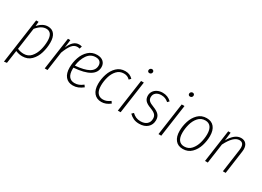

<svg xmlns="http://www.w3.org/2000/svg" viewBox="-21 -1614 3670 2688"><g transform="rotate(30 1814.0 -270.0)"><path d="M134 -522H173L167 -449Q237 -532 323 -532Q390 -532 426 -485.5Q462 -439 462 -351Q462 -266 437.5 -183.5Q413 -101 357.5 -45Q302 11 215 11Q162 11 107 -12L77 197L32 203ZM417 -352Q417 -423 391.5 -458Q366 -493 317 -493Q237 -493 162 -401L113 -51Q162 -29 216 -29Q287 -29 332 -80Q377 -131 397 -205Q417 -279 417 -352Z M871 -525 858 -484Q838 -490 821 -490Q770 -490 733.5 -444Q697 -398 662 -306L619 0H574L648 -522H687L671 -393Q699 -461 737 -496.5Q775 -532 827 -532Q848 -532 871 -525Z M917 -210Q916 -202 916 -187Q916 -107 947.5 -68.5Q979 -30 1035 -30Q1073 -30 1104 -42.5Q1135 -55 1170 -82L1192 -51Q1152 -20 1114 -4.5Q1076 11 1032 11Q955 11 912 -40.5Q869 -92 869 -186Q869 -270 896.5 -349.5Q924 -429 980.5 -480.5Q1037 -532 1118 -532Q1182 -532 1218 -499Q1254 -466 1254 -412Q1254 -235 917 -210ZM920 -245Q1065 -257 1136.5 -297Q1208 -337 1208 -411Q1208 -449 1185 -471.5Q1162 -494 1116 -494Q1032 -494 982 -421Q932 -348 920 -245Z M1697 -480 1670 -452Q1649 -473 1626 -483Q1603 -493 1572 -493Q1504 -493 1460 -445Q1416 -397 1396 -326.5Q1376 -256 1376 -186Q1376 -108 1407.5 -69Q1439 -30 1495 -30Q1527 -30 1554.5 -41Q1582 -52 1612 -74L1633 -43Q1566 11 1493 11Q1416 11 1372.5 -41Q1329 -93 1329 -188Q1329 -267 1355 -346.5Q1381 -426 1436 -479Q1491 -532 1573 -532Q1611 -532 1641 -519.5Q1671 -507 1697 -480Z M1875 -522 1801 0H1756L1830 -522ZM1844 -705Q1844 -721 1855 -732Q1866 -743 1882 -743Q1895 -743 1904 -734.5Q1913 -726 1913 -713Q1913 -697 1902.5 -686Q1892 -675 1875 -675Q1861 -675 1852.5 -683.5Q1844 -692 1844 -705Z M2319 -475 2294 -448Q2267 -471 2239.5 -482Q2212 -493 2177 -493Q2124 -493 2092 -466.5Q2060 -440 2060 -394Q2060 -360 2082 -338Q2104 -316 2161 -295Q2229 -269 2258 -236Q2287 -203 2287 -151Q2287 -78 2237.5 -33.5Q2188 11 2104 11Q2050 11 2010.5 -7.5Q1971 -26 1940 -58L1968 -85Q1997 -57 2029 -43Q2061 -29 2104 -29Q2166 -29 2203 -60Q2240 -91 2240 -148Q2240 -188 2217.5 -212.5Q2195 -237 2134 -260Q2068 -284 2041 -315Q2014 -346 2014 -393Q2014 -432 2034.5 -463.5Q2055 -495 2092.5 -513.5Q2130 -532 2177 -532Q2261 -532 2319 -475Z M2532 -522 2458 0H2413L2487 -522ZM2501 -705Q2501 -721 2512 -732Q2523 -743 2539 -743Q2552 -743 2561 -734.5Q2570 -726 2570 -713Q2570 -697 2559.5 -686Q2549 -675 2532 -675Q2518 -675 2509.5 -683.5Q2501 -692 2501 -705Z M2646 -187Q2646 -265 2671 -344.5Q2696 -424 2751 -478Q2806 -532 2889 -532Q2967 -532 3009.5 -480.5Q3052 -429 3052 -336Q3052 -258 3027.5 -178.5Q3003 -99 2948 -44Q2893 11 2809 11Q2731 11 2688.5 -41.5Q2646 -94 2646 -187ZM3005 -338Q3005 -414 2975 -454Q2945 -494 2888 -494Q2819 -494 2775 -444Q2731 -394 2712 -322.5Q2693 -251 2693 -184Q2693 -108 2723 -68.5Q2753 -29 2810 -29Q2879 -29 2922.5 -78.5Q2966 -128 2985.5 -199Q3005 -270 3005 -338Z M3554 -410Q3554 -393 3551 -373L3499 0H3454L3506 -371Q3509 -392 3509 -409Q3509 -494 3438 -494Q3344 -494 3255 -317L3210 0H3165L3239 -522H3278L3262 -388Q3343 -532 3445 -532Q3497 -532 3525.5 -500Q3554 -468 3554 -410Z"/></g></svg>

Font: Fira Sans Condensed ExtraLight
Style: Italic
Weight: 275
Width: 3
Italic angle: -8°
Designer: Carrois Corporate & Edenspiekermann AG
Foundry: Carrois Corporate GbR & Edenspiekermann AG
Version: Version 4.203